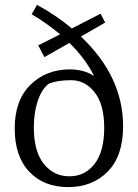

<svg xmlns="http://www.w3.org/2000/svg" viewBox="-20 -751 562 783"><path d="M161 -518 136 -566 225 -611Q173 -655 109 -693L131 -731Q209 -689 273 -635L390 -695L409 -659L310 -602Q482 -439 482 -236Q482 -115 419.5 -51.5Q357 12 258 12Q159 12 99.5 -50.5Q40 -113 40 -227.5Q40 -342 104 -405Q168 -468 265 -468Q322 -468 364 -441Q326 -515 263 -576ZM118 -231Q118 -134 158.5 -83Q199 -32 263 -32Q327 -32 366 -83Q405 -134 405 -229.5Q405 -325 366 -374.5Q327 -424 270 -424Q213 -424 178 -409Q150 -387 134 -339.5Q118 -292 118 -231Z"/></svg>

Font: Mate
Style: Regular
Weight: 400
Designer: Eduardo Rodriguez Tunni
Foundry: Eduardo Rodriguez Tunni
Version: Version 1.002